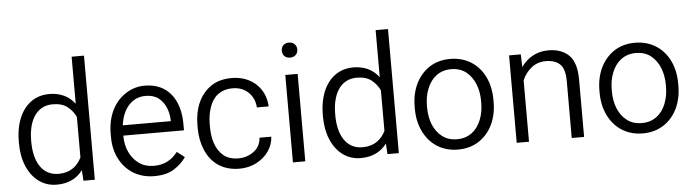

<svg xmlns="http://www.w3.org/2000/svg" viewBox="-47 -948 4174 1156"><g transform="rotate(-5 2040.0 -370.0)"><path d="M49.8 -258.8C49.8 -206.5 58.1 -160.6 75.2 -120.1C108.9 -39.6 172.9 9.8 255.4 9.8C326.2 9.8 378.4 -17.1 413.1 -64.5L417 0H485.8V-750H411.1V-465.3C376.5 -511.7 325.2 -538.1 256.3 -538.1C130.4 -538.1 49.8 -431.2 49.8 -269ZM124.5 -269C124.5 -382.8 169.9 -474.6 272.9 -474.6C309.6 -474.6 339.4 -465.8 361.3 -448.7C383.3 -431.2 399.9 -410.2 411.1 -386.2V-141.1C386.2 -90.8 343.8 -54.2 272 -54.2C169.9 -54.2 124.5 -145 124.5 -258.8Z M844.7 9.8C894.5 9.8 935.1 0 965.8 -20C996.6 -40 1020.5 -62.5 1037.6 -88.4L991.7 -124C956.1 -77.1 911.1 -52.2 848.1 -52.2C813.5 -52.2 783.7 -61 758.8 -78.6C708.5 -113.8 679.7 -175.8 679.7 -247.6V-249.5H1046.4V-287.6C1046.4 -432.1 976.1 -538.1 833.5 -538.1C793.9 -538.1 756.3 -527.3 721.7 -505.9C651.9 -462.4 605 -379.9 605 -268.1V-247.6C605 -197.8 615.2 -153.3 635.3 -114.7C675.8 -37.1 749.5 9.8 844.7 9.8ZM833.5 -476.1C865.2 -476.1 891.6 -468.3 911.6 -453.1C951.7 -422.4 970.2 -371.1 972.2 -318.4V-311.5H682.1C688.5 -362.8 705.6 -402.8 732.4 -432.1C759.3 -461.4 793 -476.1 833.5 -476.1Z M1359.9 -52.7C1321.3 -52.7 1290.5 -62.5 1267.6 -82C1222.2 -120.6 1204.1 -185.5 1204.1 -253.9V-274.4C1204.1 -308.1 1209 -340.8 1219.2 -371.6C1238.8 -433.1 1283.2 -476.1 1359.9 -476.1C1397.5 -476.1 1429.2 -464.4 1454.6 -440.4C1479.5 -416.5 1493.2 -386.2 1495.6 -348.6H1566.9C1562 -460 1478 -538.1 1359.9 -538.1C1308.6 -538.1 1266.1 -526.4 1232.4 -502.4C1164.1 -455.1 1129.9 -371.6 1129.9 -274.4V-253.9C1129.9 -205.6 1138.7 -161.6 1155.8 -121.6C1189.9 -41.5 1257.8 9.8 1359.9 9.8C1396.5 9.8 1430.7 2 1461.4 -13.7C1522.9 -44.9 1563.5 -100.6 1566.9 -165.5H1495.6C1493.2 -130.4 1479 -103 1452.1 -83C1425.3 -63 1394.5 -52.7 1359.9 -52.7Z M1674.8 -674.8C1674.8 -649.9 1691.4 -629.9 1721.2 -629.9C1751 -629.9 1768.6 -649.9 1768.6 -674.8C1768.6 -700.7 1751 -720.7 1721.2 -720.7C1691.4 -720.7 1674.8 -700.7 1674.8 -674.8ZM1683.1 -528.3V0H1757.8V-528.3Z M1887.2 -258.8C1887.2 -206.5 1895.5 -160.6 1912.6 -120.1C1946.3 -39.6 2010.3 9.8 2092.8 9.8C2163.6 9.8 2215.8 -17.1 2250.5 -64.5L2254.4 0H2323.2V-750H2248.5V-465.3C2213.9 -511.7 2162.6 -538.1 2093.8 -538.1C1967.8 -538.1 1887.2 -431.2 1887.2 -269ZM1961.9 -269C1961.9 -382.8 2007.3 -474.6 2110.4 -474.6C2147 -474.6 2176.8 -465.8 2198.7 -448.7C2220.7 -431.2 2237.3 -410.2 2248.5 -386.2V-141.1C2223.6 -90.8 2181.2 -54.2 2109.4 -54.2C2007.3 -54.2 1961.9 -145 1961.9 -258.8Z M2442.4 -257.3C2442.4 -206.1 2452.1 -160.6 2471.7 -120.6C2510.7 -40 2583.5 9.8 2680.7 9.8C2729 9.8 2771.5 -2 2807.1 -25.4C2878.4 -71.8 2918.5 -155.3 2918.5 -257.3V-271C2918.5 -322.3 2908.7 -367.7 2889.6 -408.2C2850.6 -488.3 2777.3 -538.1 2679.7 -538.1C2631.3 -538.1 2589.8 -526.4 2554.2 -503.4C2483.4 -456.5 2442.4 -373 2442.4 -271ZM2516.6 -271C2516.6 -307.1 2522.9 -340.8 2535.2 -372.1C2560.1 -434.6 2608.9 -476.1 2679.7 -476.1C2715.3 -476.1 2745.6 -466.8 2770 -447.8C2818.8 -409.7 2843.8 -343.3 2843.8 -271V-257.3C2843.8 -220.7 2837.4 -186.5 2825.2 -155.8C2800.3 -93.3 2751.5 -52.7 2680.7 -52.7C2645 -52.7 2614.7 -62 2590.3 -81.1C2541.5 -118.2 2516.6 -183.6 2516.6 -257.3Z M3252.9 -474.6C3289.1 -474.6 3317.4 -465.3 3337.9 -446.3C3357.9 -427.2 3368.2 -393.6 3368.2 -345.7V0H3442.9V-345.2C3442.9 -415 3427.7 -464.4 3397.5 -494.1C3367.2 -523.4 3325.7 -538.1 3273.4 -538.1C3203.1 -538.1 3146 -504.9 3108.9 -451.7L3106.4 -528.3H3035.6V0H3109.9V-371.1C3122.1 -399.9 3140.1 -424.3 3164.6 -444.3C3188.5 -464.4 3218.3 -474.6 3252.9 -474.6Z M3559.1 -257.3C3559.1 -206.1 3568.8 -160.6 3588.4 -120.6C3627.4 -40 3700.2 9.8 3797.4 9.8C3845.7 9.8 3888.2 -2 3923.8 -25.4C3995.1 -71.8 4035.2 -155.3 4035.2 -257.3V-271C4035.2 -322.3 4025.4 -367.7 4006.3 -408.2C3967.3 -488.3 3894 -538.1 3796.4 -538.1C3748 -538.1 3706.5 -526.4 3670.9 -503.4C3600.1 -456.5 3559.1 -373 3559.1 -271ZM3633.3 -271C3633.3 -307.1 3639.6 -340.8 3651.9 -372.1C3676.8 -434.6 3725.6 -476.1 3796.4 -476.1C3832 -476.1 3862.3 -466.8 3886.7 -447.8C3935.5 -409.7 3960.4 -343.3 3960.4 -271V-257.3C3960.4 -220.7 3954.1 -186.5 3941.9 -155.8C3917 -93.3 3868.2 -52.7 3797.4 -52.7C3761.7 -52.7 3731.4 -62 3707 -81.1C3658.2 -118.2 3633.3 -183.6 3633.3 -257.3Z"/></g></svg>

Font: Vazirmatn Light
Style: Regular
Weight: 300
Designer: Saber Rastikerdar
Foundry: Saber Rastikerdar
Version: Version 33.003